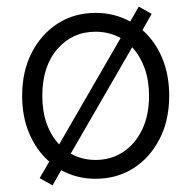

<svg xmlns="http://www.w3.org/2000/svg" viewBox="-20 -530 579 581"><path d="M269 11Q213 11 165 -15L139 31L100 9L129 -41Q91 -74 69 -125Q47 -176 47 -240Q47 -314 76 -370.5Q105 -427 155 -459Q205 -491 269 -491Q326 -491 374 -465L400 -510L439 -488L411 -439Q449 -406 470.5 -355Q492 -304 492 -240Q492 -166 463 -109.5Q434 -53 384 -21Q334 11 269 11ZM159 -93 345 -415Q311 -434 269 -434Q199 -434 153.5 -381.5Q108 -329 108 -240Q108 -193 121.5 -155.5Q135 -118 159 -93ZM269 -46Q316 -46 352.5 -70Q389 -94 410 -137.5Q431 -181 431 -240Q431 -287 417.5 -324Q404 -361 380 -387L194 -65Q228 -46 269 -46Z"/></svg>

Font: Zen Kaku Gothic Antique
Style: Regular
Weight: 400
Designer: Yoshimichi Ohira
Foundry: Positype
Version: Version 1.001